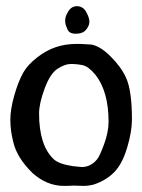

<svg xmlns="http://www.w3.org/2000/svg" viewBox="-20 -610 462 626"><path d="M199.2 -566.4Q210 -589.8 230.5 -589.8Q251 -589.8 261.2 -570.8Q271.5 -551.8 271.5 -539.1Q271.5 -526.4 260.7 -513.2Q250 -500 227.1 -500Q204.1 -500 199.2 -516.6Q192.4 -530.3 192.4 -542.5Q192.4 -554.7 199.2 -566.4ZM252 -3.9 220.7 -4.9Q208 -3.9 188.5 -3.9Q132.8 -3.9 85.9 -45.9Q35.2 -95.7 23.4 -146.5Q13.7 -184.6 13.7 -219.2Q13.7 -253.9 26.4 -298.3Q39.1 -342.8 54.7 -371.1Q70.3 -399.4 102.5 -423.8Q157.2 -466.8 228.5 -466.8H242.2Q267.6 -465.8 277.3 -464.8Q306.6 -460 340.8 -425.8Q375 -391.6 390.6 -357.4Q410.2 -315.4 410.2 -220.7Q410.2 -180.7 394.5 -128.4Q378.9 -76.2 353 -49.3Q327.1 -22.5 287.1 -8.8Q269.5 -3.9 252 -3.9ZM216.8 -68.4 246.1 -65.4Q275.4 -65.4 295.9 -89.8Q304.7 -99.6 319.3 -139.6Q334 -179.7 334 -212.9Q334 -310.5 292 -365.2Q268.6 -393.6 249.5 -397.5Q230.5 -401.4 210.9 -401.4Q191.4 -401.4 167.5 -385.7Q143.6 -370.1 125.5 -321.3Q107.4 -272.5 107.4 -240.2Q107.4 -135.7 155.3 -90.8Q171.9 -75.2 216.8 -68.4Z"/></svg>

Font: Essays1743
Style: Medium
Weight: 500
Designer: Based on the typeface in a 1743 English translation of the essays of Montaigne.  PostScript/TrueType font designed by Jo
Version: Version 002.100